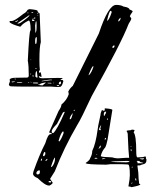

<svg xmlns="http://www.w3.org/2000/svg" viewBox="-20 -777 646 792"><path d="M102.5 -739.3Q134.8 -736.3 134.8 -732.4Q134.8 -727.5 138.7 -727.5L140.6 -726.6L133.8 -722.7V-720.7H135.7Q138.7 -723.6 140.6 -723.6Q143.6 -723.6 143.6 -718.8L148.4 -603.5Q142.6 -584 142.6 -531.2V-530.3Q142.6 -501 144.5 -487.3Q140.6 -486.3 140.6 -482.4Q140.6 -476.6 143.6 -476.6H144.5V-479.5H145.5Q149.4 -479.5 151.4 -460H150.4H148.4Q144.5 -462.9 140.6 -462.9V-460.9Q140.6 -454.1 155.3 -454.1Q238.3 -457 238.3 -454.1Q238.3 -451.2 229.5 -450.2V-449.2Q231.4 -447.3 239.3 -446.3Q241.2 -444.3 241.2 -441.4Q235.4 -418.9 227.5 -418.9L217.8 -418L188.5 -419.9H170.9Q20.5 -418.9 20.5 -421.9Q16.6 -425.8 16.6 -428.7L21.5 -443.4L19.5 -446.3Q19.5 -453.1 31.2 -455.1L38.1 -456.1L90.8 -457Q97.7 -457 98.6 -463.9V-467.8Q98.6 -505.9 94.7 -526.4Q100.6 -650.4 105.5 -650.4L106.4 -656.2Q105.5 -692.4 98.6 -692.4Q74.2 -680.7 65.4 -668L62.5 -667Q31.2 -675.8 21.5 -683.6Q19.5 -683.6 19.5 -689.5L20.5 -690.4H24.4H28.3Q40 -690.4 76.2 -719.7Q88.9 -726.6 93.8 -736.3Q99.6 -739.3 102.5 -739.3ZM109.4 -724.6 110.4 -723.6H111.3Q116.2 -723.6 117.2 -724.6V-725.6L115.2 -726.6H113.3Q109.4 -726.6 109.4 -724.6ZM92.8 -724.6 90.8 -723.6 92.8 -722.7H93.8H97.7V-724.6H95.7ZM135.7 -715.8 134.8 -714.8V-713.9L135.7 -712.9L137.7 -713.9V-714.8ZM52.7 -681.6V-679.7H53.7Q61.5 -679.7 71.3 -687.5Q101.6 -709 101.6 -713.9H99.6Q66.4 -691.4 52.7 -681.6ZM121.1 -702.1V-701.2L124 -699.2L125 -700.2V-704.1V-705.1V-706.1Q121.1 -705.1 121.1 -702.1ZM118.2 -702.1H116.2L112.3 -694.3V-692.4L114.3 -690.4H118.2Q120.1 -690.4 122.1 -692.4V-693.4Q122.1 -695.3 116.2 -696.3H115.2V-698.2Q118.2 -699.2 118.2 -702.1ZM53.7 -693.4 42 -687.5V-686.5H43.9Q49.8 -686.5 54.7 -692.4V-693.4ZM125 -671.9 126 -642.6H127.9Q130.9 -650.4 130.9 -663.1V-675.8Q130.9 -689.5 128.9 -689.5Q127 -689.5 125 -671.9ZM125 -608.4V-603.5L126 -595.7H127.9Q131.8 -595.7 131.8 -620.1V-623L129.9 -624Q125 -622.1 125 -608.4ZM108.4 -531.2H106.4V-529.3H108.4ZM126 -497.1V-494.1L128.9 -493.2H129.9L130.9 -494.1V-495.1L128.9 -496.1Q127 -496.1 126 -497.1ZM129.9 -484.4Q126 -477.5 126 -466.8V-462.9Q126 -459 131.8 -457H132.8Q134.8 -457 134.8 -459Q132.8 -484.4 129.9 -484.4ZM106.4 -473.6 104.5 -471.7 105.5 -469.7H106.4L108.4 -471.7V-472.7ZM116.2 -466.8 114.3 -465.8V-462.9L116.2 -460.9H118.2V-465.8ZM44.9 -452.1H40V-451.2L43 -449.2H43.9L44.9 -451.2ZM43.9 -441.4 28.3 -440.4V-438.5L30.3 -437.5H31.2Q37.1 -437.5 43.9 -441.4ZM152.3 -443.4V-441.4L190.4 -446.3H194.3V-448.2Q181.6 -449.2 152.3 -443.4ZM62.5 -438.5 49.8 -437.5V-435.5H52.7H58.6Q72.3 -435.5 72.3 -437.5L70.3 -438.5ZM106.4 -439.5 105.5 -438.5Q109.4 -436.5 110.4 -436.5V-437.5Q108.4 -439.5 106.4 -439.5ZM96.7 -438.5 94.7 -437.5 96.7 -436.5H98.6L100.6 -437.5V-438.5ZM118.2 -436.5 115.2 -435.5V-434.6Q115.2 -432.6 132.8 -432.6Q137.7 -432.6 137.7 -435.5Q135.7 -436.5 132.8 -436.5ZM222.7 -432.6V-430.7L225.6 -428.7Q231.4 -428.7 231.4 -435.5V-439.5L230.5 -440.4H227.5Q222.7 -437.5 222.7 -432.6ZM148.4 -432.6Q143.6 -427.7 136.7 -427.7V-426.8L153.3 -424.8H155.3Q166 -432.6 168.9 -435.5Q168.9 -438.5 148.4 -432.6ZM188.5 -435.5H175.8V-434.6Q175.8 -432.6 192.4 -432.6V-433.6Q190.4 -435.5 188.5 -435.5ZM201.2 -435.5H199.2L200.2 -433.6H201.2L203.1 -434.6V-435.5ZM174.8 -429.7H172.9V-428.7H174.8ZM213.9 -423.8V-422.9Q213.9 -421.9 218.8 -421.9Q223.6 -421.9 223.6 -423.8V-424.8L221.7 -425.8H219.7Q215.8 -425.8 213.9 -423.8ZM489.3 -750Q513.7 -746.1 513.7 -738.3Q527.3 -733.4 527.3 -729.5Q515.6 -712.9 515.6 -710L521.5 -701.2V-700.2Q521.5 -695.3 510.7 -678.7Q481.4 -601.6 358.4 -380.9Q314.5 -286.1 298.8 -261.7Q244.1 -168 206.1 -70.3L186.5 -39.1L197.3 -23.4Q197.3 -18.6 184.6 -11.7H181.6Q166 -11.7 135.7 -42Q116.2 -49.8 116.2 -60.5L118.2 -70.3Q143.6 -141.6 167 -186.5Q177.7 -223.6 188.5 -223.6H193.4V-225.6Q193.4 -228.5 182.6 -230.5V-231.4L221.7 -319.3Q233.4 -335.9 233.4 -345.7Q255.9 -364.3 263.7 -388.7L261.7 -399.4Q267.6 -412.1 280.3 -422.9L387.7 -638.7Q426.8 -756.8 459 -756.8Q478.5 -756.8 489.3 -750ZM440.4 -729.5 436.5 -732.4Q430.7 -732.4 421.9 -693.4V-691.4H422.9Q430.7 -696.3 440.4 -725.6ZM467.8 -689.5V-688.5H468.8Q477.5 -693.4 477.5 -703.1V-704.1Q467.8 -697.3 467.8 -689.5ZM443.4 -583V-580.1H449.2L452.1 -584V-589.8Q446.3 -589.8 443.4 -583ZM365.2 -503.9H364.3Q359.4 -503.9 345.7 -468.8V-467.8L346.7 -466.8Q357.4 -476.6 365.2 -501ZM283.2 -319.3Q288.1 -319.3 290 -324.2Q285.2 -324.2 283.2 -319.3ZM247.1 -314.5H246.1L245.1 -316.4L239.3 -312.5L214.8 -265.6Q193.4 -244.1 193.4 -236.3V-232.4Q193.4 -228.5 199.2 -227.5Q214.8 -240.2 247.1 -314.5ZM280.3 -309.6H279.3Q267.6 -294.9 267.6 -286.1V-285.2H270.5Q274.4 -285.2 280.3 -309.6ZM242.2 -232.4 240.2 -235.4Q231.4 -230.5 221.7 -196.3L223.6 -193.4H224.6Q232.4 -201.2 242.2 -227.5ZM167 -147.5 165 -150.4Q160.2 -150.4 157.2 -134.8L160.2 -132.8H162.1Q167 -137.7 167 -143.6ZM207 -127H206.1Q200.2 -121.1 190.4 -89.8L193.4 -87.9Q207 -103.5 207 -124ZM167 -114.3V-113.3H169.9Q174.8 -116.2 175.8 -120.1L174.8 -122.1Q171.9 -121.1 167 -114.3ZM153.3 -122.1H150.4L148.4 -116.2V-114.3H151.4L153.3 -117.2ZM144.5 -73.2 141.6 -74.2Q133.8 -74.2 129.9 -64.5Q129.9 -58.6 133.8 -57.6H135.7Q144.5 -57.6 144.5 -67.4ZM191.4 -27.3 188.5 -30.3H182.6L180.7 -29.3V-25.4L186.5 -24.4H189.5ZM412.1 -324.2V-330.1Q443.4 -328.1 443.4 -323.2Q442.4 -318.4 423.8 -201.2Q418.9 -177.7 414.1 -168.9Q400.4 -154.3 395.5 -132.8Q400.4 -128.9 442.4 -127.9Q454.1 -124 463.9 -124H469.7L499 -126H512.7Q509.8 -146.5 506.8 -225.6Q504.9 -233.4 502 -236.3Q502 -239.3 520.5 -240.2Q520.5 -242.2 526.4 -242.2Q534.2 -242.2 535.2 -238.3L531.2 -231.4Q542 -217.8 542 -152.3Q542 -127.9 546.9 -127.9H548.8Q571.3 -127.9 578.1 -131.8L582 -129.9V-126V-123L584 -120.1V-115.2Q584 -102.5 571.3 -99.6Q558.6 -96.7 558.6 -94.7H548.8Q546.9 -94.7 546.9 -92.8Q551.8 -63.5 551.8 -38.1Q553.7 -28.3 553.7 -19.5L558.6 -17.6V-16.6Q558.6 -11.7 522.5 -4.9Q517.6 -7.8 510.7 -7.8L509.8 -8.8Q515.6 -39.1 515.6 -54.7Q515.6 -98.6 507.8 -98.6L484.4 -99.6H434.6L418 -97.7Q335 -98.6 335 -103.5Q333 -103.5 333 -104.5Q351.6 -117.2 351.6 -124Q360.4 -138.7 360.4 -154.3Q375 -183.6 382.8 -243.2Q382.8 -250 394.5 -302.7Q394.5 -310.5 400.4 -323.2H401.4Q404.3 -320.3 407.2 -320.3H410.2L412.1 -322.3ZM408.2 -304.7V-303.7Q408.2 -298.8 410.2 -298.8H411.1V-299.8Q411.1 -301.8 416 -308.6L418 -315.4L417 -316.4H415Q408.2 -316.4 408.2 -304.7ZM420.9 -284.2V-283.2L422.9 -282.2Q424.8 -284.2 424.8 -286.1V-289.1H423.8Q422.9 -289.1 420.9 -284.2ZM388.7 -242.2V-241.2L391.6 -240.2H395.5V-243.2L393.6 -246.1L397.5 -261.7Q388.7 -250 388.7 -242.2ZM412.1 -203.1V-201.2H414.1Q417 -203.1 417 -205.1V-208H415Q412.1 -207 412.1 -203.1ZM388.7 -167V-166Q395.5 -166 395.5 -172.9V-175.8V-176.8Q391.6 -176.8 388.7 -167ZM521.5 -173.8 519.5 -174.8V-173.8V-170.9H521.5ZM390.6 -165H386.7V-163.1H388.7L390.6 -164.1ZM519.5 -162.1V-156.2Q519.5 -153.3 521.5 -153.3L522.5 -154.3V-157.2Q522.5 -162.1 519.5 -162.1ZM378.9 -141.6 377 -140.6V-139.6H378.9L380.9 -140.6V-141.6ZM370.1 -124 372.1 -122.1H373L381.8 -123V-124Q379.9 -126 377 -126H375Q370.1 -126 370.1 -124ZM572.3 -124 555.7 -123V-122.1Q556.6 -121.1 567.4 -119.1Q571.3 -119.1 574.2 -122.1V-123Q574.2 -124 572.3 -124ZM400.4 -122.1 401.4 -120.1 415 -122.1Q415 -124 405.3 -124ZM435.5 -110.4Q448.2 -107.4 502 -107.4Q511.7 -107.4 514.6 -111.3Q514.6 -112.3 504.9 -113.3Q435.5 -111.3 435.5 -110.4ZM545.9 -113.3 543.9 -112.3V-111.3L548.8 -108.4L545.9 -105.5V-104.5Q545.9 -103.5 551.8 -103.5H556.6Q567.4 -103.5 572.3 -104.5Q572.3 -105.5 558.6 -108.4Q556.6 -113.3 548.8 -113.3ZM523.4 -86.9V-85.9L525.4 -85L526.4 -85.9V-89.8Q523.4 -89.8 523.4 -86.9ZM538.1 -36.1Q539.1 -32.2 541 -32.2H542V-37.1Q542 -40 540 -42Q538.1 -42 538.1 -36.1ZM521.5 -20.5V-19.5H522.5Q526.4 -20.5 526.4 -24.4Q521.5 -22.5 521.5 -20.5Z"/></svg>

Font: Love Ya Like A Sister
Style: Regular
Weight: 400
Designer: Kimberly Geswein
Foundry: Kimberly Geswein
Version: Version 1.002 2007